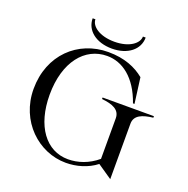

<svg xmlns="http://www.w3.org/2000/svg" viewBox="-153 -1021 1155 1181"><g transform="rotate(20 425.0 -430.5)"><path d="M478 -440V-430C548 -423 598 -404 598 -347V-82C539 -32 471 -10 407 -10C263 -10 166 -141 166 -345C166 -561 273 -690 418 -690C518 -690 613 -622 666 -470H676L654 -637C599 -682 524 -715 417 -715C218 -715 61 -568 61 -345C61 -134 223 15 402 15C470 15 543 -5 599 -49L694 16V-347C694 -403 745 -422 814 -430V-440ZM272 -877H254C254 -798 324 -742 428 -742C531 -742 601 -798 601 -877H583C583 -832 525 -787 428 -787C330 -787 272 -832 272 -877Z"/></g></svg>

Font: Sprat
Style: Regular
Weight: 400
Designer: Ethan Nakache
Foundry: Collletttivo
Version: Version 2.000;Glyphs 3.2 (3217)